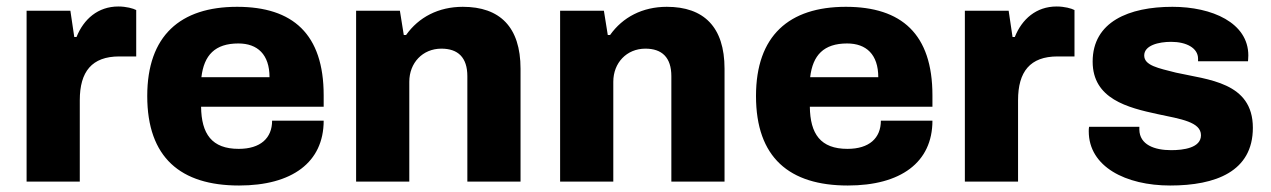

<svg xmlns="http://www.w3.org/2000/svg" viewBox="-20 -560 3919 592"><path d="M62 0H226V-251C226 -339 263 -386 348 -386H400V-529C391 -534 369 -540 345 -540C282 -540 238 -501 216 -446H209L197 -527H62Z M717 12C880 12 978 -59 978 -188H819C819 -134 783 -101 716 -101C633 -101 601 -147 600 -231H978V-266C978 -455 883 -539 711 -539C536 -539 434 -450 434 -264C434 -74 537 12 717 12ZM601 -322C609 -390 643 -426 715 -426C774 -426 811 -392 811 -322Z M1078 0H1242V-308C1242 -366 1283 -410 1341 -410C1392 -410 1421 -383 1421 -325V0H1585V-348C1585 -477 1521 -539 1407 -539C1332 -539 1271 -507 1232 -452H1225L1213 -527H1078Z M1707 0H1871V-308C1871 -366 1912 -410 1970 -410C2021 -410 2050 -383 2050 -325V0H2214V-348C2214 -477 2150 -539 2036 -539C1961 -539 1900 -507 1861 -452H1854L1842 -527H1707Z M2594 12C2757 12 2855 -59 2855 -188H2696C2696 -134 2660 -101 2593 -101C2510 -101 2478 -147 2477 -231H2855V-266C2855 -455 2760 -539 2588 -539C2413 -539 2311 -450 2311 -264C2311 -74 2414 12 2594 12ZM2478 -322C2486 -390 2520 -426 2592 -426C2651 -426 2688 -392 2688 -322Z M2955 0H3119V-251C3119 -339 3156 -386 3241 -386H3293V-529C3284 -534 3262 -540 3238 -540C3175 -540 3131 -501 3109 -446H3102L3090 -527H2955Z M3588 12C3728 12 3843 -31 3843 -166C3843 -307 3704 -314 3606 -336C3551 -350 3508 -358 3508 -389C3508 -420 3552 -431 3591 -431C3638 -431 3674 -412 3674 -379V-371H3828C3828 -373 3829 -382 3829 -389C3829 -490 3717 -539 3595 -539C3461 -539 3349 -493 3349 -370C3349 -255 3457 -228 3550 -208C3621 -193 3683 -184 3683 -143C3683 -104 3629 -97 3591 -97C3539 -97 3494 -114 3493 -160V-169H3338C3337 -165 3337 -160 3337 -155C3337 -46 3451 12 3588 12Z"/></svg>

Font: Archivo ExtraBold
Style: Regular
Weight: 800
Designer: Hector Gatti
Foundry: Omnibus-Type
Version: Version 2.001